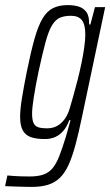

<svg xmlns="http://www.w3.org/2000/svg" viewBox="-66 -538 433 754"><path d="M59 196Q44 196 27 195.5Q10 195 -8.5 194.5Q-27 194 -46 193L-37 151Q-27 152 -13.5 153Q0 154 16.5 154.5Q33 155 51 155Q83 155 104.5 147.5Q126 140 140.5 122.5Q155 105 167 74.5Q179 44 193 -2Q196 -14 201.5 -32.5Q207 -51 211 -66H206Q197 -41 183 -24.5Q169 -8 151 0Q133 8 110 8Q76 8 55 0.5Q34 -7 23.5 -26Q13 -45 13 -79Q13 -108 20 -151.5Q27 -195 39 -255Q55 -334 69.5 -385.5Q84 -437 101.5 -466Q119 -495 143 -506.5Q167 -518 200 -518Q223 -518 242 -512.5Q261 -507 273 -491Q285 -475 284 -442H289L307 -510H347L256 -79Q243 -16 230.5 30.5Q218 77 203.5 109Q189 141 169.5 160Q150 179 123 187.5Q96 196 59 196ZM118 -34Q141 -34 157.5 -43Q174 -52 187 -69Q200 -86 208 -113Q214 -133 222 -161.5Q230 -190 238.5 -223Q247 -256 254 -290Q261 -324 265 -353Q269 -382 269 -402Q269 -443 255 -459.5Q241 -476 213 -476Q187 -476 169.5 -468.5Q152 -461 138.5 -439Q125 -417 113 -373Q101 -329 85 -255Q73 -197 66.5 -155Q60 -113 60 -92Q60 -67 66 -54.5Q72 -42 85 -38Q98 -34 118 -34Z"/></svg>

Font: Saira UltraCondensed Light
Style: Italic
Weight: 300
Width: 1
Italic angle: -12°
Designer: Hector Gatti with collaboration of the Omnibus-Type team
Foundry: Omnibus-Type
Version: Version 1.101